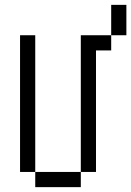

<svg xmlns="http://www.w3.org/2000/svg" viewBox="-20 -770 540 790"><path d="M500 -625H437.5V-750H500ZM62.5 -625H125V-62.5H62.5ZM125 -62.5H312.5V0H125ZM312.5 -625H437.5V-562.5H375V-62.5H312.5Z"/></svg>

Font: ChillBitmapSE 16px
Style: Regular
Weight: 400
Designer: Designed by Warren2060
Foundry: ChillType
Version: Version 1.000